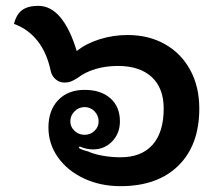

<svg xmlns="http://www.w3.org/2000/svg" viewBox="-20 -629 741 658"><path d="M146 -192Q146 -251 179.5 -286Q213 -321 270 -321Q326 -321 358.5 -292Q391 -263 391 -213Q391 -172 364.5 -144.5Q338 -117 299 -117Q276 -117 253 -127L250 -122Q261 -115 282 -110Q301 -101 331 -95.5Q361 -90 393 -90Q465 -90 503 -133Q541 -176 541 -257Q541 -327 500 -365Q459 -403 384 -403Q343 -403 307.5 -392.5Q272 -382 246 -362Q232 -353 222.5 -349.5Q213 -346 201 -346Q184 -346 171 -357Q158 -368 154 -385Q141 -448 108.5 -489Q76 -530 28 -547Q36 -580 56 -594.5Q76 -609 111 -609Q154 -609 187 -569.5Q220 -530 243 -454Q275 -480 321.5 -494.5Q368 -509 417 -509Q490 -509 545.5 -477.5Q601 -446 632 -389Q663 -332 663 -257Q663 -132 591.5 -61.5Q520 9 393 9Q324 9 267.5 -17.5Q211 -44 178.5 -90Q146 -136 146 -192ZM318 -213Q318 -233 304 -247.5Q290 -262 270 -262Q250 -262 235.5 -247.5Q221 -233 221 -213Q221 -194 235.5 -180.5Q250 -167 270 -167Q290 -167 304 -180.5Q318 -194 318 -213Z"/></svg>

Font: K2D
Style: Bold
Weight: 700
Designer: Katatrad Aksorn Co.,Ltd.
Foundry: Cadson Demak Co.,Ltd.
Version: Version 1.000; ttfautohint (v1.6)